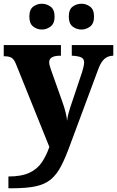

<svg xmlns="http://www.w3.org/2000/svg" viewBox="-22 -777 626 1027"><path d="M23 167Q93 167 135.5 147Q178 127 202 91Q226 55 242 9L64 -433Q53 -461 39 -468.5Q25 -476 3 -476H-2V-536H304V-479H300Q241 -479 241 -444Q241 -435 244.5 -423.5Q248 -412 251 -403L311 -234Q323 -201 329 -175.5Q335 -150 337 -131Q339 -153 345 -173Q351 -193 354 -203L417 -391Q420 -400 424 -416.5Q428 -433 428 -442Q428 -463 412.5 -470Q397 -477 366 -479H362V-536H584V-479H580Q553 -477 535.5 -461Q518 -445 504 -408L353 -2Q328 67 304.5 112Q281 157 249.5 183Q218 209 169 219.5Q120 230 43 230H23ZM414 -619Q387 -619 366.5 -635Q346 -651 346 -688Q346 -726 366.5 -741.5Q387 -757 414 -757Q439 -757 460 -741.5Q481 -726 481 -688Q481 -651 460 -635Q439 -619 414 -619ZM202 -619Q176 -619 155.5 -635Q135 -651 135 -688Q135 -726 155.5 -741.5Q176 -757 202 -757Q227 -757 248.5 -741.5Q270 -726 270 -688Q270 -651 248.5 -635Q227 -619 202 -619Z"/></svg>

Font: Noto Serif Tamil ExtraBold
Style: Italic
Weight: 800
Italic angle: -12°
Designer: Indian Type Foundry, Tom Grace, and the Monotype Design Team
Foundry: Monotype Imaging Inc.
Version: Version 2.003; ttfautohint (v1.8.4.7-5d5b)